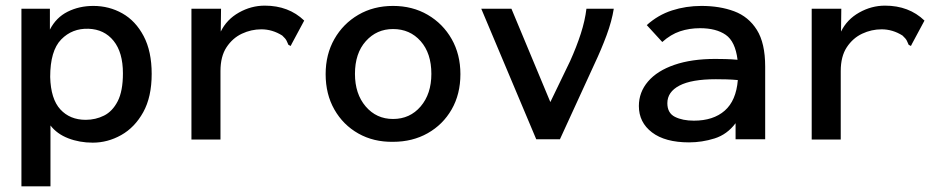

<svg xmlns="http://www.w3.org/2000/svg" viewBox="-20 -494 3340 681"><path d="M56 167V-463H157V-389Q179 -432 220 -452.5Q261 -473 311 -473Q367 -473 414 -446.5Q461 -420 489.5 -366Q518 -312 518 -232Q518 -150 488 -96Q458 -42 410 -15Q362 12 309 12Q262 12 222 -3.5Q182 -19 159 -49V167ZM284 -69Q319 -69 349 -84Q379 -99 397.5 -135Q416 -171 416 -234Q416 -308 383 -349Q350 -390 294 -392Q236 -394 197 -354Q158 -314 158 -221Q160 -143 194 -106Q228 -69 284 -69Z M659 -463H764L763 -382Q784 -425 827.5 -449.5Q871 -474 919 -474Q1004 -474 1059 -421L1015 -339L1011 -331L1003 -335Q1000 -342 996.5 -349.5Q993 -357 981 -368Q946 -390 907 -390Q871 -390 838 -374.5Q805 -359 783.5 -326.5Q762 -294 762 -242V1H659Z M1374 9Q1305 10 1251 -20.5Q1197 -51 1166 -105.5Q1135 -160 1135 -231Q1135 -301 1166 -355.5Q1197 -410 1251 -441.5Q1305 -473 1374 -473Q1443 -473 1497 -441.5Q1551 -410 1582 -355.5Q1613 -301 1613 -231Q1613 -160 1582 -106Q1551 -52 1497 -21.5Q1443 9 1374 9ZM1374 -72Q1434 -72 1472 -116.5Q1510 -161 1510 -232Q1510 -305 1472 -348Q1434 -391 1374 -391Q1316 -391 1277.5 -348Q1239 -305 1239 -232Q1239 -161 1277 -116.5Q1315 -72 1374 -72Z M1882 0 1687 -463H1794L1932 -132L2002 -277Q2025 -328 2040 -374.5Q2055 -421 2060 -463H2157Q2150 -419 2131.5 -369Q2113 -319 2088 -266L1966 0Z M2424 11Q2339 11 2292.5 -24.5Q2246 -60 2246 -118Q2246 -167 2278.5 -205Q2311 -243 2372 -264Q2433 -285 2517 -285Q2533 -285 2553.5 -284.5Q2574 -284 2596 -282Q2588 -347 2554 -370.5Q2520 -394 2463 -394Q2425 -394 2392 -383Q2359 -372 2329 -345L2274 -405Q2314 -441 2363.5 -457Q2413 -473 2468 -473Q2533 -473 2584 -454Q2635 -435 2664.5 -388Q2694 -341 2694 -258V0H2589V-57Q2559 -17 2514.5 -3Q2470 11 2424 11ZM2347 -128Q2347 -93 2374 -79.5Q2401 -66 2441 -66Q2510 -66 2550.5 -101.5Q2591 -137 2597 -210Q2577 -212 2556 -212.5Q2535 -213 2519 -213Q2433 -213 2390 -190.5Q2347 -168 2347 -128Z M2859 -463H2964L2963 -382Q2984 -425 3027.5 -449.5Q3071 -474 3119 -474Q3204 -474 3259 -421L3215 -339L3211 -331L3203 -335Q3200 -342 3196.5 -349.5Q3193 -357 3181 -368Q3146 -390 3107 -390Q3071 -390 3038 -374.5Q3005 -359 2983.5 -326.5Q2962 -294 2962 -242V1H2859Z"/></svg>

Font: Inconsolata SemiExpanded SemiBold
Style: Regular
Weight: 600
Width: 6
Monospace: yes
Designer: Raph Levien, Cyreal, Brenton Simpson
Foundry: Raph Levien, Cyreal, Google
Version: Version 3.001; ttfautohint (v1.8.2.53-6de2)